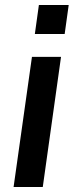

<svg xmlns="http://www.w3.org/2000/svg" viewBox="-20 -743 297 763"><path d="M34 0 107 -517H222.5L150 0ZM118.5 -608 134.5 -723H253L237 -608Z"/></svg>

Font: Public Sans Thin SemiBold
Style: Italic
Weight: 600
Italic angle: -8°
Version: Version 2.001